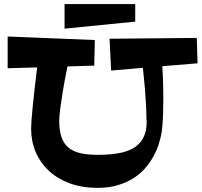

<svg xmlns="http://www.w3.org/2000/svg" viewBox="-20 -887 978 931"><path d="M764.2 -247.1Q759.8 -220.2 750.2 -189.7Q740.7 -159.2 724.1 -128.9Q707.5 -98.6 683.6 -71Q659.7 -43.5 626.5 -22.5Q593.3 -1.5 550.3 11.2Q507.3 23.9 453.1 23.9Q377.4 23.9 317.6 1.7Q257.8 -20.5 216.3 -59.3Q174.8 -98.1 152.8 -150.4Q130.9 -202.6 130.9 -263.2Q130.9 -276.9 132.8 -304.4Q134.8 -332 138.7 -370.6Q142.6 -409.2 147.9 -457.3Q153.3 -505.4 160.2 -560.1L17.1 -556.2V-710L439.9 -692.9L437 -568.8L307.1 -564.9Q292 -490.2 283.9 -440.2Q275.9 -390.1 272 -359.4Q267.6 -323.2 267.1 -301.8Q267.1 -253.4 278.3 -221.4Q289.6 -189.5 312.7 -170.7Q335.9 -151.9 370.8 -144Q405.8 -136.2 453.1 -136.2Q484.4 -136.2 515.1 -138.7Q545.9 -141.1 573.5 -147.9Q601.1 -154.8 623.8 -167.2Q646.5 -179.7 662.4 -199.7Q678.2 -219.7 685.8 -248.3Q693.4 -276.9 689.9 -315.9Q689.9 -342.8 688 -379.4Q686.5 -410.6 682.9 -455.6Q679.2 -500.5 672.9 -558.1L519 -544.9L511.2 -699.2L934.1 -703.1L938 -580.1L767.1 -565.9Q770 -518.6 771 -479Q772 -439.5 772 -407.2Q772 -364.7 770.8 -334.7Q769.5 -304.7 768.1 -285.2Q766.1 -262.2 764.2 -247.1ZM635.7 -782.2 293 -748V-867.2H635.7Z"/></svg>

Font: Peralta
Style: Regular
Weight: 400
Designer: Astigmatic (AOETI)
Foundry: Astigmatic (AOETI)
Version: Version 1.000